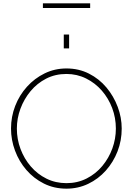

<svg xmlns="http://www.w3.org/2000/svg" viewBox="-20 -1125 795 1150"><path d="M378 5Q304 5 243 -25.5Q182 -56 138 -107Q94 -158 70 -222.5Q46 -287 46 -355Q46 -426 71 -490.5Q96 -555 141.5 -605.5Q187 -656 247.5 -685.5Q308 -715 378 -715Q452 -715 513 -684Q574 -653 617.5 -601Q661 -549 685 -485Q709 -421 709 -355Q709 -283 684 -218.5Q659 -154 614 -103.5Q569 -53 508.5 -24Q448 5 378 5ZM81 -355Q81 -291 103 -232.5Q125 -174 164.5 -128Q204 -82 258.5 -55Q313 -28 378 -28Q444 -28 499 -56Q554 -84 593 -131Q632 -178 653 -236Q674 -294 674 -355Q674 -419 652 -477.5Q630 -536 590 -582Q550 -628 495.5 -655Q441 -682 378 -682Q311 -682 256.5 -654Q202 -626 163 -579Q124 -532 102.5 -474Q81 -416 81 -355ZM362 -835V-918H394V-835ZM237 -1077V-1105H520V-1077Z"/></svg>

Font: Raleway Thin ExtraLight
Style: Regular
Weight: 250
Version: Version 4.026